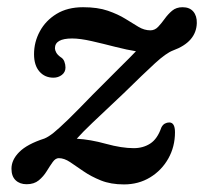

<svg xmlns="http://www.w3.org/2000/svg" viewBox="-20 -488 552 519"><path d="M453 -130.5Q453 -91.5 435 -59.5Q417 -27.5 385.8 -8.5Q354.5 10.5 315 10.5Q279.5 10.5 252.8 -0.2Q226 -11 205.8 -25Q185.5 -39 169.5 -49.8Q153.5 -60.5 139 -60.5Q130 -60.5 122.5 -50Q115 -39.5 106.2 -25.2Q97.5 -11 84.8 -0.5Q72 10 52 10Q33.5 10 22.2 -0.8Q11 -11.5 11 -32Q11 -56 32.2 -77.2Q53.5 -98.5 100 -113.5Q111 -118 125 -129.2Q139 -140.5 163.8 -164.5Q188.5 -188.5 230 -231.5Q276 -278 304.2 -305.8Q332.5 -333.5 347.5 -349.5Q324.5 -353 292.2 -361.2Q260 -369.5 228.2 -376.8Q196.5 -384 175 -384Q128.5 -384 128.5 -357.5Q128.5 -352.5 132 -346Q135.5 -339.5 144 -333.5Q151 -329.5 154 -321.5Q157 -313.5 157 -305.5Q157 -293 147.2 -285.5Q137.5 -278 124.5 -278Q101 -278 86.5 -294.8Q72 -311.5 72 -341.5Q72 -374.5 87.8 -403.5Q103.5 -432.5 133 -450.5Q162.5 -468.5 204.5 -468.5Q244 -468.5 271.5 -459Q299 -449.5 318.8 -437.2Q338.5 -425 354.2 -415.5Q370 -406 386.5 -406Q398.5 -406 407.5 -415.5Q416.5 -425 425.2 -437.2Q434 -449.5 445.2 -459Q456.5 -468.5 473.5 -468.5Q492.5 -468.5 502.5 -456.8Q512.5 -445 512 -425.5Q510.5 -374.5 447.5 -351.5Q429 -344.5 398.8 -316.8Q368.5 -289 314.5 -236Q257.5 -182.5 230 -156.2Q202.5 -130 187.5 -113Q224 -111 266.5 -99.2Q309 -87.5 341.5 -87.5Q367 -87.5 386.2 -100Q405.5 -112.5 416 -143Q420 -151 425.8 -154Q431.5 -157 437.5 -157Q453 -157 453 -130.5Z"/></svg>

Font: Fraunces 9pt S100
Style: Italic
Weight: 400
Italic angle: -16°
Version: Version 1.000; ttfautohint (v1.8.3)